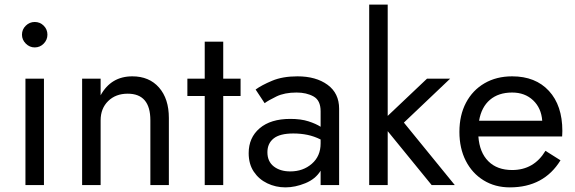

<svg xmlns="http://www.w3.org/2000/svg" viewBox="-20 -800 2486 830"><path d="M75 -650Q75 -673 91.5 -689Q108 -705 130 -705Q153 -705 169 -689Q185 -673 185 -650Q185 -628 169 -611.5Q153 -595 130 -595Q108 -595 91.5 -611.5Q75 -628 75 -650ZM90 -460H170V0H90Z M630 -280Q630 -395 532 -395Q480 -395 447.5 -363Q415 -331 415 -280V0H335V-460H415V-388Q460 -470 552 -470Q625 -470 667.5 -421.5Q710 -373 710 -290V0H630Z M790 -460H865V-620H945V-460H1020V-385H945V0H865V-385H790Z M1124 -354 1085 -413Q1111 -432 1156.5 -451Q1202 -470 1266 -470Q1346 -470 1396 -433.5Q1446 -397 1446 -330V0H1366V-62Q1344 -26 1300 -8Q1256 10 1214 10Q1172 10 1135.5 -7.5Q1099 -25 1077 -58Q1055 -91 1055 -138Q1055 -205 1102.5 -245.5Q1150 -286 1235 -286Q1281 -286 1313.5 -275.5Q1346 -265 1366 -252V-319Q1366 -366 1335.5 -383Q1305 -400 1262 -400Q1210 -400 1175 -383Q1140 -366 1124 -354ZM1136 -142Q1136 -102 1163.5 -80.5Q1191 -59 1235 -59Q1290 -59 1328 -92Q1366 -125 1366 -180V-197Q1338 -211 1309 -217Q1280 -223 1248 -223Q1190 -223 1163 -201.5Q1136 -180 1136 -142Z M1826 -460H1926L1726 -270L1946 0H1846L1656 -233V0H1576V-780H1656V-299Z M2184 10Q2120 10 2070.5 -20.5Q2021 -51 1993.5 -105Q1966 -159 1966 -230Q1966 -302 1994.5 -356Q2023 -410 2074.5 -440Q2126 -470 2194 -470Q2295 -470 2353 -407Q2411 -344 2411 -234Q2411 -227 2410.5 -219.5Q2410 -212 2410 -210H2048Q2053 -141 2091 -103Q2129 -65 2194 -65Q2288 -65 2338 -148L2403 -107Q2331 10 2184 10ZM2194 -400Q2135 -400 2098 -368.5Q2061 -337 2051 -278H2324Q2320 -333 2284.5 -366.5Q2249 -400 2194 -400Z"/></svg>

Font: Jost
Style: Regular
Weight: 400
Version: Version 3.500